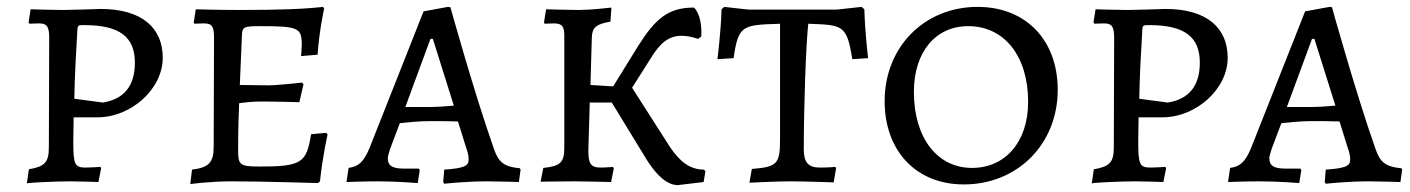

<svg xmlns="http://www.w3.org/2000/svg" viewBox="-20 -527 4099 558"><path d="M58 6C59 4 140 0 184 0C212 0 266 2 266 2L274 -38L272 -42C272 -42 245 -40 229 -40C197 -40 193 -49 193 -116L194 -186H263C362 -186 453 -269 453 -359C453 -444 395 -501 272 -501C272 -501 187 -498 163 -498C131 -498 74 -500 69 -500L63 -462L66 -458C66 -458 83 -459 94 -459C116 -459 123 -450 123 -417L122 -99C122 -55 110 -43 64 -35ZM279 -229 196 -240C197 -304 201 -377 205 -442C206 -454 208 -454 226 -454C327 -454 372 -420 372 -345C372 -278 341 -239 279 -229Z M533 8C533 8 589 0 654 0C738 0 904 5 904 5L910 0C917 -70 932 -136 932 -136L928 -141L884 -137C871 -53 856 -43 733 -43C677 -43 672 -48 672 -90C672 -115 672 -151 675 -227C689 -229 713 -232 738 -232C781 -232 850 -230 850 -230L862 -282L858 -287C858 -287 788 -279 759 -279L677 -280L683 -422C684 -449 687 -451 737 -451C847 -451 857 -446 857 -397C857 -386 855 -364 855 -364L903 -368C908 -440 922 -502 922 -502L919 -507C866 -501 799 -498 672 -498C620 -498 549 -500 549 -500L543 -462L545 -458C545 -458 563 -459 572 -459C596 -459 602 -451 602 -417L601 -100C601 -55 587 -40 538 -34Z M1271 7C1271 7 1332 0 1397 0C1427 0 1488 2 1488 2L1493 -34L1491 -38C1446 -42 1429 -55 1416 -93C1359 -254 1289 -506 1289 -506L1282 -507L1211 -494L1054 -97C1037 -56 1022 -43 993 -39L987 2C987 2 1038 0 1079 0C1133 0 1194 5 1194 5L1200 -33L1197 -37H1154C1121 -37 1107 -45 1107 -67C1107 -73 1110 -82 1114 -95L1142 -169C1161 -171 1198 -175 1228 -175C1250 -175 1291 -175 1311 -174L1335 -97C1340 -84 1342 -72 1342 -63C1342 -44 1327 -38 1271 -34L1268 2ZM1158 -216 1231 -414H1238L1299 -220C1280 -218 1247 -216 1226 -216Z M2026 -34C1985 -34 1955 -58 1927 -100L1817 -272L1874 -362C1898 -400 1922 -423 1961 -423C1975 -423 1991 -420 2009 -414L2018 -421C2020 -451 2015 -487 1997 -505C1922 -505 1885 -473 1835 -394L1762 -276L1696 -280L1700 -418C1701 -447 1712 -457 1754 -464L1757 -505C1748 -504 1696 -498 1662 -498C1634 -498 1572 -500 1567 -500L1561 -462L1563 -458C1564 -458 1581 -459 1590 -459C1614 -459 1621 -450 1620 -417V-98C1620 -55 1609 -44 1559 -39L1551 1C1559 1 1611 0 1650 0C1685 0 1750 2 1756 2L1764 -38L1761 -42C1761 -42 1741 -40 1726 -40C1697 -40 1689 -51 1690 -93L1694 -229H1758L1860 -62C1889 -16 1920 11 1950 11L2025 2L2030 -29Z M2158 4C2158 4 2235 0 2277 0C2316 0 2403 3 2403 3L2410 -39L2407 -42C2407 -42 2390 -40 2363 -40C2329 -40 2316 -55 2316 -93C2316 -216 2322 -393 2329 -458C2429 -454 2441 -456 2457 -355L2503 -358C2503 -358 2494 -430 2492 -500L2484 -507L2411 -499H2156L2085 -507L2077 -500C2075 -431 2065 -355 2065 -355L2112 -358C2126 -456 2139 -454 2247 -458V-127C2247 -52 2242 -42 2165 -36Z M2781 9C2937 9 3054 -108 3054 -266C3054 -411 2961 -507 2821 -507C2667 -507 2551 -391 2551 -233C2551 -88 2643 9 2781 9ZM2805 -39C2704 -39 2636 -126 2636 -260C2636 -376 2699 -451 2794 -451C2898 -451 2968 -365 2968 -231C2968 -115 2902 -39 2805 -39Z M3153 6C3154 4 3235 0 3279 0C3307 0 3361 2 3361 2L3369 -38L3367 -42C3367 -42 3340 -40 3324 -40C3292 -40 3288 -49 3288 -116L3289 -186H3358C3457 -186 3548 -269 3548 -359C3548 -444 3490 -501 3367 -501C3367 -501 3282 -498 3258 -498C3226 -498 3169 -500 3164 -500L3158 -462L3161 -458C3161 -458 3178 -459 3189 -459C3211 -459 3218 -450 3218 -417L3217 -99C3217 -55 3205 -43 3159 -35ZM3374 -229 3291 -240C3292 -304 3296 -377 3300 -442C3301 -454 3303 -454 3321 -454C3422 -454 3467 -420 3467 -345C3467 -278 3436 -239 3374 -229Z M3833 7C3833 7 3894 0 3959 0C3989 0 4050 2 4050 2L4055 -34L4053 -38C4008 -42 3991 -55 3978 -93C3921 -254 3851 -506 3851 -506L3844 -507L3773 -494L3616 -97C3599 -56 3584 -43 3555 -39L3549 2C3549 2 3600 0 3641 0C3695 0 3756 5 3756 5L3762 -33L3759 -37H3716C3683 -37 3669 -45 3669 -67C3669 -73 3672 -82 3676 -95L3704 -169C3723 -171 3760 -175 3790 -175C3812 -175 3853 -175 3873 -174L3897 -97C3902 -84 3904 -72 3904 -63C3904 -44 3889 -38 3833 -34L3830 2ZM3720 -216 3793 -414H3800L3861 -220C3842 -218 3809 -216 3788 -216Z"/></svg>

Font: Alegreya SC
Style: Regular
Weight: 400
Designer: Juan Pablo del Peral
Foundry: Huerta Tipografica
Version: Version 2.007;PS 002.007;hotconv 1.0.88;makeotf.lib2.5.64775